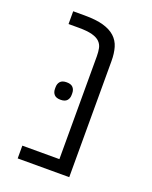

<svg xmlns="http://www.w3.org/2000/svg" viewBox="-118 -668 580 735"><g transform="rotate(20 172.0 -301.0)"><path d="M45 -52H196V-471Q196 -489 193 -503.5Q190 -518 179.5 -528.5Q169 -539 148.5 -544.5Q128 -550 94 -550H52V-602H99Q145 -602 175 -593.5Q205 -585 223 -568.5Q241 -552 248 -528Q255 -504 255 -473V0H45ZM122 -267Q104 -267 96 -276Q88 -285 88 -299V-306Q88 -320 96 -329Q104 -338 122 -338Q140 -338 148 -329Q156 -320 156 -306V-299Q156 -285 148 -276Q140 -267 122 -267Z"/></g></svg>

Font: IBM Plex Sans Hebrew Light
Style: Regular
Weight: 300
Designer: Mike Abbink, Paul van der Laan, Pieter van Rosmalen, Yanek Iontef
Foundry: Bold Monday
Version: Version 1.2